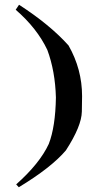

<svg xmlns="http://www.w3.org/2000/svg" viewBox="-20 -723 458 807"><path d="M59 64 48 52Q147 -36 185 -118Q213 -190 215 -313Q212 -424 179 -513Q136 -604 46 -682L60 -703Q190 -619 268 -532Q325 -432 325 -319Q325 -315 324 -254Q323 -193 257 -91Q196 -19 59 64Z"/></svg>

Font: Xiangcui Kesong Xiangcui Kesong
Style: Regular
Weight: 400
Version: Version 1.501;March 28, 2024;FontCreator 14.0.0.2814 64-bit